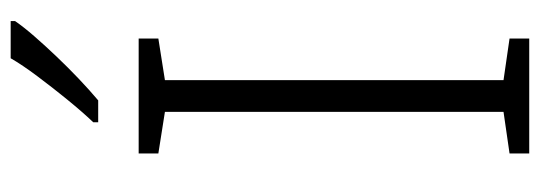

<svg xmlns="http://www.w3.org/2000/svg" viewBox="-338 -650 988 351"><g transform="rotate(-90 155.5 -474.0)"><path d="M261 0H51V-36L127 -47V-666L51 -678V-714H261V-678L185 -666V-47L261 -36ZM293 -940Q282 -924 265 -904.5Q248 -885 228 -864Q208 -843 187.5 -823.5Q167 -804 148 -788H108V-797Q127 -817 149 -844Q171 -871 192 -899Q213 -927 225 -948H293Z"/></g></svg>

Font: Noto Sans Cham Light
Style: Regular
Weight: 300
Version: Version 2.002